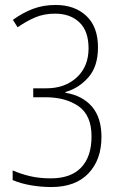

<svg xmlns="http://www.w3.org/2000/svg" viewBox="-20 -795 495 774"><path d="M187 -41Q146 -41 105 -48Q64 -55 31 -69V-108Q63 -94 100.5 -85Q138 -76 185 -76Q266 -76 307.5 -120Q349 -164 349 -245Q349 -330 297 -366.5Q245 -403 163 -403H114V-439H167Q242 -439 289.5 -483Q337 -527 337 -600Q337 -670 300 -705Q263 -740 202 -740Q157 -740 121 -724.5Q85 -709 51 -685L32 -715Q72 -744 113.5 -759.5Q155 -775 204 -775Q281 -775 328 -731Q375 -687 375 -604Q375 -528 337 -484Q299 -440 244 -424V-421Q312 -410 350.5 -365.5Q389 -321 389 -243Q389 -151 336.5 -96Q284 -41 187 -41Z"/></svg>

Font: Noto Sans Tamil UI Condensed ExtraLight
Style: Regular
Weight: 200
Width: 3
Designer: Jelle Bosma - Monotype Design Team
Foundry: Monotype Imaging Inc.
Version: Version 2.004; ttfautohint (v1.8.4.7-5d5b)